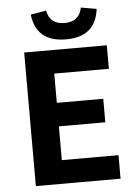

<svg xmlns="http://www.w3.org/2000/svg" viewBox="-58 -891 660 935"><g transform="rotate(-5 272.5 -423.5)"><path d="M127 -834 203 -847Q216 -779 288 -779Q360 -779 373 -847L449 -834Q433 -699 288 -699Q143 -699 127 -834ZM79 0V-653H483V-538H216V-395H443V-280H216V-115H493V0Z"/></g></svg>

Font: Assistant
Style: Bold
Weight: 700
Designer: Hebrew By Ben Nathan, Latin by Paul Hunt
Version: Version 2.001;PS 002.001;hotconv 1.0.88;makeotf.lib2.5.64775